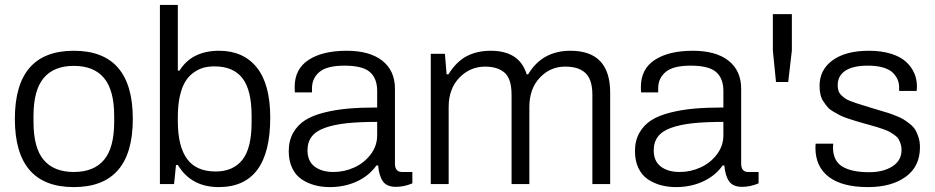

<svg xmlns="http://www.w3.org/2000/svg" viewBox="-20 -743 3773 775"><path d="M277.8 12.2Q40 12.2 40 -263.2Q40 -538.1 277.8 -538.1Q516.1 -538.1 516.1 -263.2Q516.1 12.2 277.8 12.2ZM277.8 -48.8Q358.9 -48.8 399.9 -97.7Q440.9 -146.5 440.9 -251V-274.9Q440.9 -378.9 399.9 -428Q358.9 -477.1 277.8 -477.1Q197.3 -477.1 156.2 -428Q115.2 -378.9 115.2 -274.9V-251Q115.2 -146.5 156.2 -97.7Q197.3 -48.8 277.8 -48.8Z M862.8 12.2Q752 12.2 697.8 -77.1H690.4L682.6 0H625.5V-723.1H697.8V-458H704.6Q754.4 -538.1 864.7 -538.1Q961.9 -538.1 1016.4 -470.7Q1070.8 -403.3 1070.8 -268.1Q1070.8 12.2 862.8 12.2ZM850.6 -50.8Q920.4 -50.8 958 -97.4Q995.6 -144 995.6 -250V-274.9Q995.6 -379.4 958.7 -427.2Q921.9 -475.1 845.7 -475.1Q822.8 -475.1 802.7 -470Q782.7 -464.8 762.7 -450.9Q742.7 -437 728.8 -415Q714.8 -393.1 706.3 -356.4Q697.8 -319.8 697.8 -272V-253.9Q697.8 -153.3 734.6 -102.1Q771.5 -50.8 850.6 -50.8Z M1311.5 12.2Q1278.3 12.2 1249.8 4.4Q1221.2 -3.4 1197.3 -19.5Q1173.3 -35.6 1159.4 -64.7Q1145.5 -93.8 1145.5 -132.8Q1145.5 -175.3 1163.3 -206.8Q1181.2 -238.3 1211.4 -257.6Q1241.7 -276.9 1288.3 -288.6Q1335 -300.3 1385.7 -304.7Q1436.5 -309.1 1502.4 -309.1V-376Q1502.4 -426.8 1472.9 -452.4Q1443.4 -478 1370.1 -478Q1299.8 -478 1269.5 -452.6Q1239.3 -427.2 1239.3 -386.2V-370.1H1170.4Q1169.4 -376 1169.4 -392.1Q1169.4 -464.4 1225.6 -501.2Q1281.7 -538.1 1379.4 -538.1Q1472.7 -538.1 1523.4 -497.8Q1574.2 -457.5 1574.2 -384.8V-83Q1574.2 -48.8 1602.5 -48.8H1644.5V-2.9Q1610.8 11.2 1578.1 11.2Q1541 11.2 1525.4 -11.2Q1509.8 -33.7 1506.3 -75.2H1499.5Q1470.2 -33.7 1420.7 -10.7Q1371.1 12.2 1311.5 12.2ZM1326.2 -48.8Q1370.1 -48.8 1410.2 -67.1Q1450.2 -85.4 1476.3 -119.9Q1502.4 -154.3 1502.4 -196.8V-251Q1429.7 -251 1379.4 -245.6Q1329.1 -240.2 1292.5 -227.3Q1255.9 -214.4 1238.5 -191.9Q1221.2 -169.4 1221.2 -136.2Q1221.2 -92.3 1250 -70.6Q1278.8 -48.8 1326.2 -48.8Z M1718.8 0V-525.9H1775.9L1782.7 -442.9H1790Q1821.8 -494.1 1863.5 -516.1Q1905.3 -538.1 1960.9 -538.1Q2077.1 -538.1 2106 -442.9H2111.8Q2168.5 -538.1 2282.7 -538.1Q2442.9 -538.1 2442.9 -369.1V0H2371.1V-360.8Q2371.1 -394 2362.8 -417Q2354.5 -439.9 2338.6 -452.1Q2322.8 -464.4 2304 -469.2Q2285.2 -474.1 2260.7 -474.1Q2201.2 -474.1 2158.9 -429.4Q2116.7 -384.8 2116.7 -311V0H2044.9V-360.8Q2044.9 -424.8 2016.8 -449.5Q1988.8 -474.1 1938 -474.1Q1877.4 -474.1 1834.2 -429.4Q1791 -384.8 1791 -311V0Z M2709 12.2Q2675.8 12.2 2647.2 4.4Q2618.7 -3.4 2594.7 -19.5Q2570.8 -35.6 2556.9 -64.7Q2543 -93.8 2543 -132.8Q2543 -175.3 2560.8 -206.8Q2578.6 -238.3 2608.9 -257.6Q2639.2 -276.9 2685.8 -288.6Q2732.4 -300.3 2783.2 -304.7Q2834 -309.1 2899.9 -309.1V-376Q2899.9 -426.8 2870.4 -452.4Q2840.8 -478 2767.6 -478Q2697.3 -478 2667 -452.6Q2636.7 -427.2 2636.7 -386.2V-370.1H2567.9Q2566.9 -376 2566.9 -392.1Q2566.9 -464.4 2623 -501.2Q2679.2 -538.1 2776.9 -538.1Q2870.1 -538.1 2920.9 -497.8Q2971.7 -457.5 2971.7 -384.8V-83Q2971.7 -48.8 3000 -48.8H3042V-2.9Q3008.3 11.2 2975.6 11.2Q2938.5 11.2 2922.9 -11.2Q2907.2 -33.7 2903.8 -75.2H2897Q2867.7 -33.7 2818.1 -10.7Q2768.6 12.2 2709 12.2ZM2723.6 -48.8Q2767.6 -48.8 2807.6 -67.1Q2847.7 -85.4 2873.8 -119.9Q2899.9 -154.3 2899.9 -196.8V-251Q2827.1 -251 2776.9 -245.6Q2726.6 -240.2 2689.9 -227.3Q2653.3 -214.4 2636 -191.9Q2618.7 -169.4 2618.7 -136.2Q2618.7 -92.3 2647.5 -70.6Q2676.3 -48.8 2723.6 -48.8Z M3112.3 -412.1 3099.6 -539.1V-686H3176.3V-539.1L3161.6 -412.1Z M3483.4 12.2Q3379.4 12.2 3325.4 -29.1Q3271.5 -70.3 3271.5 -146Q3271.5 -158.2 3272.5 -163.1H3343.3Q3342.3 -156.2 3342.3 -147.9Q3342.8 -92.8 3380.6 -70.3Q3418.5 -47.9 3488.3 -47.9Q3545.4 -47.9 3582.3 -71.5Q3619.1 -95.2 3619.1 -138.2Q3619.1 -151.4 3615.2 -162.8Q3611.3 -174.3 3606.2 -182.6Q3601.1 -190.9 3590.1 -198.5Q3579.1 -206.1 3571 -210.7Q3563 -215.3 3546.6 -221.2Q3530.3 -227.1 3521 -229.7Q3511.7 -232.4 3492.2 -238Q3472.7 -243.7 3463.4 -246.1Q3441.4 -252.4 3430.9 -255.6Q3420.4 -258.8 3400.6 -265.4Q3380.9 -272 3370.4 -277.6Q3359.9 -283.2 3344.5 -292Q3329.1 -300.8 3320.8 -310.5Q3312.5 -320.3 3304 -333Q3295.4 -345.7 3291.7 -361.6Q3288.1 -377.4 3288.1 -396Q3288.1 -461.9 3341.1 -500Q3394 -538.1 3487.3 -538.1Q3538.1 -538.1 3576.4 -526.1Q3614.7 -514.2 3637 -493.7Q3659.2 -473.1 3670.2 -448Q3681.2 -422.9 3681.2 -394Q3681.2 -391.1 3680.7 -384.8Q3680.2 -378.4 3680.2 -376H3609.4V-389.2Q3609.4 -405.8 3603.8 -420.2Q3598.1 -434.6 3585.2 -448.2Q3572.3 -461.9 3546.1 -470Q3520 -478 3483.4 -478Q3422.9 -478 3392.1 -457.5Q3361.3 -437 3361.3 -398.9Q3361.3 -386.7 3364.5 -376.7Q3367.7 -366.7 3375.5 -359.1Q3383.3 -351.6 3390.6 -346.2Q3397.9 -340.8 3411.9 -335.4Q3425.8 -330.1 3435.3 -326.9Q3444.8 -323.7 3463.1 -318.1Q3481.4 -312.5 3492.2 -309.1Q3502.4 -305.7 3526.9 -298.6Q3551.3 -291.5 3563 -287.8Q3574.7 -284.2 3595.7 -275.9Q3616.7 -267.6 3627.7 -260.7Q3638.7 -253.9 3653.3 -242.2Q3668 -230.5 3675.3 -217.8Q3682.6 -205.1 3688 -187.5Q3693.4 -169.9 3693.4 -148.9Q3693.4 -70.8 3635.7 -29.3Q3578.1 12.2 3483.4 12.2Z"/></svg>

Font: Archivo Light
Style: Regular
Weight: 300
Designer: Hector Gatti
Foundry: Omnibus-Type
Version: Version 2.001